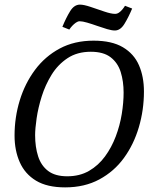

<svg xmlns="http://www.w3.org/2000/svg" viewBox="-20 -802 662 831"><path d="M262 9Q184 9 136 -20Q88 -49 65.5 -100Q43 -151 43 -215Q43 -294 65.5 -367.5Q88 -441 131.5 -499.5Q175 -558 238.5 -592Q302 -626 385 -626Q464 -626 512 -597.5Q560 -569 581.5 -519.5Q603 -470 603 -406Q603 -326 581 -251.5Q559 -177 516.5 -118.5Q474 -60 410 -25.5Q346 9 262 9ZM271 -39Q325 -39 365.5 -62.5Q406 -86 434.5 -125Q463 -164 481 -211.5Q499 -259 507 -308.5Q515 -358 515 -401Q515 -450 502.5 -490Q490 -530 459 -554Q428 -578 373 -578Q314 -578 272 -550Q230 -522 203 -478Q176 -434 160.5 -384.5Q145 -335 138.5 -290Q132 -245 132 -217Q132 -166 145 -125.5Q158 -85 188.5 -62Q219 -39 271 -39ZM477 -670Q464 -670 443.5 -676Q423 -682 400.5 -690Q378 -698 357.5 -704Q337 -710 325 -710Q317 -710 308.5 -704Q300 -698 292.5 -690Q285 -682 280 -674L250 -686Q266 -725 283.5 -753.5Q301 -782 326 -782Q343 -782 372.5 -772Q402 -762 431.5 -752Q461 -742 478 -742Q487 -742 495 -747.5Q503 -753 510 -761.5Q517 -770 521 -777L552 -765Q536 -727 518.5 -698.5Q501 -670 477 -670Z"/></svg>

Font: Manuale
Style: Italic
Weight: 400
Italic angle: -11°
Designer: Eduardo Tunni / Pablo Cosgaya
Foundry: Eduardo Tunni / Pablo Cosgaya
Version: Version 1.002